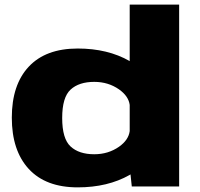

<svg xmlns="http://www.w3.org/2000/svg" viewBox="-20 -805 863 829"><path d="M549 0 543.5 -52Q541.5 -50.5 539.5 -49.5Q445 4 315.5 4Q177.5 4 104.2 -75.5Q31 -155 31 -297Q31 -439 104.2 -517.2Q177.5 -595.5 315.5 -595.5Q445 -595.5 539.5 -541.5Q539.5 -541 540 -541V-785H753.5V0ZM540 -239V-352Q535 -390 494 -419Q447.5 -451.5 387 -451.5Q321 -451.5 284.8 -418.2Q248.5 -385 248.5 -295.5Q248.5 -206 284.8 -172.5Q321 -139 387 -139Q447.5 -139 494 -171.5Q535 -200.5 540 -239Z"/></svg>

Font: Anybody ExtraExpanded ExtraBold
Style: Regular
Weight: 800
Width: 8
Designer: Tyler Finck
Foundry: Etcetera Type Company
Version: Version 1.010; ttfautohint (v1.8.3) -l 8 -r 50 -G 200 -x 14 